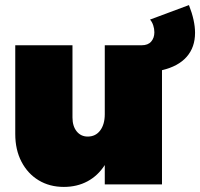

<svg xmlns="http://www.w3.org/2000/svg" viewBox="-20 -725 787 755"><path d="M747 -596Q747 -539 714 -501.5Q681 -464 617 -449V0H392V-76Q365 -34 324 -12Q283 10 231 10Q175 10 132 -16Q89 -42 64.5 -89Q40 -136 40 -198V-547H265V-263Q265 -229 281.5 -208.5Q298 -188 325 -188Q356 -188 374 -212Q392 -236 392 -276V-547H537Q562 -547 574.5 -561.5Q587 -576 587 -598Q587 -612 582.5 -625.5Q578 -639 570 -648L723 -705Q747 -644 747 -596Z"/></svg>

Font: Argentum Sans Black
Style: Regular
Weight: 900
Designer: Julieta Ulanovsky (Modified by Cristiano Sobral)
Foundry: Julieta Ulanovsky
Version: Version 1.000; ttfautohint (v1.5.65-e2d9)